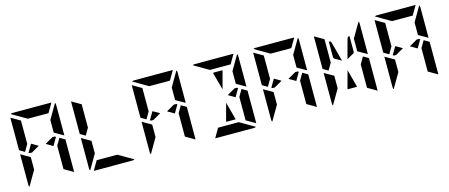

<svg xmlns="http://www.w3.org/2000/svg" viewBox="-57 -1747 5825 2493"><g transform="rotate(-15 2856.0 -500.0)"><path d="M593 -698V-784L709 -983Q717 -972 717 -959V-544L593 -615ZM271 -552 361 -500 254 -438H223L209 -446ZM647 -531 717 -490V-52L593 -124V-138V-170V-302V-396V-438ZM223 -302V-216L107 -17Q99 -28 99 -41V-456L158 -422L186 -406L223 -385ZM169 -469 99 -510V-948L223 -876V-698V-590V-562ZM315 -876 116 -992Q127 -1000 140 -1000H346H470H665L593 -876H554H470H346ZM607 -554 545 -447 454 -500 561 -562H593Z M1039 -302V-216L923 -17Q915 -28 915 -41V-456L974 -422L1002 -406L1039 -385ZM985 -469 915 -510V-948L1039 -876V-698V-590V-562ZM1317 -124 1516 -8Q1505 0 1492 0H1286H1162H967L1039 -124H1078H1162H1286Z M2225 -698V-784L2341 -983Q2349 -972 2349 -959V-544L2225 -615ZM1903 -552 1993 -500 1886 -438H1855L1841 -446ZM2279 -531 2349 -490V-52L2225 -124V-138V-170V-302V-396V-438ZM1855 -302V-216L1739 -17Q1731 -28 1731 -41V-456L1790 -422L1818 -406L1855 -385ZM1801 -469 1731 -510V-948L1855 -876V-698V-590V-562ZM1947 -876 1748 -992Q1759 -1000 1772 -1000H1978H2102H2297L2225 -876H2186H2102H1978ZM2239 -554 2177 -447 2086 -500 2193 -562H2225Z M3041 -698V-784L3157 -983Q3165 -972 3165 -959V-544L3041 -615ZM3095 -531 3165 -490V-52L3041 -124V-138V-170V-302V-396V-438ZM2794 -818V-830H2918V-822L2856 -590ZM2763 -876 2564 -992Q2575 -1000 2588 -1000H2794H2918H3113L3041 -876H3002H2918H2794ZM2918 -178V-170H2794V-182L2856 -410ZM2949 -124 3148 -8Q3137 0 3124 0H2918H2794H2599L2671 -124H2710H2794H2918ZM3055 -554 2993 -447 2902 -500 3009 -562H3041Z M3857 -698V-784L3973 -983Q3981 -972 3981 -959V-544L3857 -615ZM3535 -552 3625 -500 3518 -438H3487L3473 -446ZM3911 -531 3981 -490V-52L3857 -124V-138V-170V-302V-396V-438ZM3487 -302V-216L3371 -17Q3363 -28 3363 -41V-456L3422 -422L3450 -406L3487 -385ZM3433 -469 3363 -510V-948L3487 -876V-698V-590V-562ZM3579 -876 3380 -992Q3391 -1000 3404 -1000H3610H3734H3929L3857 -876H3818H3734H3610ZM3871 -554 3809 -447 3718 -500 3825 -562H3857Z M4673 -698V-784L4789 -983Q4797 -972 4797 -959V-544L4673 -615ZM4451 -548 4358 -602 4349 -617V-830H4369L4381 -810ZM4727 -531 4797 -490V-52L4673 -124V-138V-170V-302V-396V-438ZM4303 -302V-216L4187 -17Q4179 -28 4179 -41V-456L4238 -422L4266 -406L4303 -385ZM4249 -469 4179 -510V-948L4303 -876V-698V-590V-562ZM4550 -178V-170H4426V-182L4488 -410ZM4524 -548 4594 -807 4607 -830H4627V-617L4618 -602Z M5489 -698V-784L5605 -983Q5613 -972 5613 -959V-544L5489 -615ZM5167 -552 5257 -500 5150 -438H5119L5105 -446ZM5543 -531 5613 -490V-52L5489 -124V-138V-170V-302V-396V-438ZM5119 -302V-216L5003 -17Q4995 -28 4995 -41V-456L5054 -422L5082 -406L5119 -385ZM5065 -469 4995 -510V-948L5119 -876V-698V-590V-562ZM5211 -876 5012 -992Q5023 -1000 5036 -1000H5242H5366H5561L5489 -876H5450H5366H5242ZM5503 -554 5441 -447 5350 -500 5457 -562H5489Z"/></g></svg>

Font: DSEG14 Modern Mini
Style: Bold
Weight: 700
Designer: Keshikan(Twitter:@keshinomi_88pro)
Version: Version 0.46